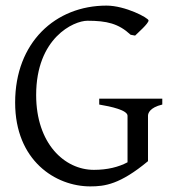

<svg xmlns="http://www.w3.org/2000/svg" viewBox="-20 -650 623 685"><path d="M360 -630C178 -630 34 -499 34 -284C34 -77 178 15 302 15C354 15 408 8 508 -75V-237C508 -245 513 -266 559 -277V-298H334V-277C376 -270 435 -257 435 -237V-71C403 -54 363 -44 315 -44C210 -44 109 -138 109 -311C109 -515 243 -576 292 -576C361 -576 403 -566 446 -526L462 -523C472 -533 510 -566 510 -577C510 -586 427 -630 360 -630Z"/></svg>

Font: Temporarium
Style: Regular
Weight: 400
Version: Version 1.1